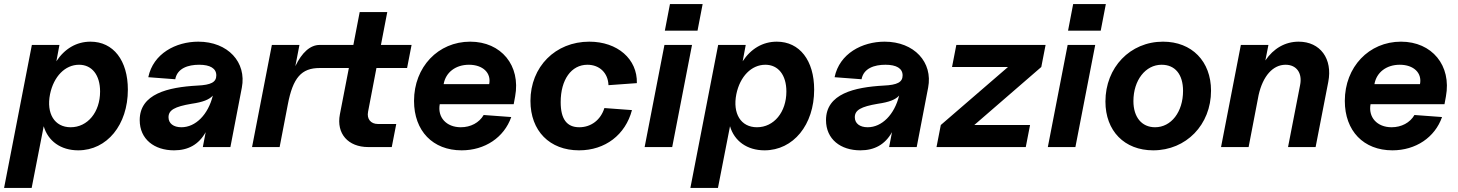

<svg xmlns="http://www.w3.org/2000/svg" viewBox="-41 -720 7136 940"><path d="M342 16C483 16 585 -109 585 -281C585 -424 514 -516 402 -516C333 -516 275 -481 235 -420L250 -500H115L-21 200H114L173 -102C194 -30 256 16 342 16ZM305 -97C226 -97 185 -164 204 -259C222 -346 278 -403 346 -403C409 -403 449 -353 449 -272C449 -171 388 -97 305 -97Z M811 16C880 16 932 -12 966 -73L952 0H1087L1143 -291C1167 -415 1075 -516 930 -516C820 -516 709 -458 685 -342L817 -332C827 -386 880 -403 934 -403C988 -403 1018 -385 1018 -351C1018 -318 993 -304 925 -301C782 -293 643 -261 643 -132C643 -38 715 16 811 16ZM847 -97C808 -97 784 -116 784 -146C784 -181 814 -198 897 -212C952 -220 983 -232 1001 -252C978 -159 917 -97 847 -97Z M1193 0H1328L1368 -208C1393 -340 1435 -387 1524 -387H1667L1623 -160C1605 -66 1663 0 1762 0H1877L1899 -113H1809C1774 -113 1754 -138 1761 -173L1802 -387H1952L1974 -500H1824L1855 -661H1720L1689 -500H1524C1478 -500 1437 -463 1405 -396L1425 -500H1290Z M2219 16C2333 16 2427 -47 2462 -147L2327 -157C2305 -119 2263 -97 2215 -97C2144 -97 2100 -146 2112 -210H2474L2481 -248C2509 -399 2413 -516 2261 -516C2104 -516 1986 -392 1986 -226C1986 -79 2078 16 2219 16ZM2354 -308H2131C2141 -366 2190 -403 2255 -403C2323 -403 2365 -363 2354 -308Z M2794 16C2922 16 3021 -60 3053 -181L2918 -191C2900 -133 2853 -97 2795 -97C2734 -97 2704 -137 2704 -220C2704 -330 2756 -403 2835 -403C2894 -403 2936 -363 2938 -303L3077 -313C3080 -431 2982 -516 2844 -516C2678 -516 2556 -393 2556 -226C2556 -79 2650 16 2794 16Z M3115 0H3250L3347 -500H3212ZM3214 -570H3374L3399 -700H3239Z M3702 16C3843 16 3945 -109 3945 -281C3945 -424 3874 -516 3762 -516C3693 -516 3635 -481 3595 -420L3610 -500H3475L3339 200H3474L3533 -102C3554 -30 3616 16 3702 16ZM3665 -97C3586 -97 3545 -164 3564 -259C3582 -346 3638 -403 3706 -403C3769 -403 3809 -353 3809 -272C3809 -171 3748 -97 3665 -97Z M4171 16C4240 16 4292 -12 4326 -73L4312 0H4447L4503 -291C4527 -415 4435 -516 4290 -516C4180 -516 4069 -458 4045 -342L4177 -332C4187 -386 4240 -403 4294 -403C4348 -403 4378 -385 4378 -351C4378 -318 4353 -304 4285 -301C4142 -293 4003 -261 4003 -132C4003 -38 4075 16 4171 16ZM4207 -97C4168 -97 4144 -116 4144 -146C4144 -181 4174 -198 4257 -212C4312 -220 4343 -232 4361 -252C4338 -159 4277 -97 4207 -97Z M4544 0H4981L5002 -108H4729L5057 -392L5078 -500H4641L4620 -392H4894L4565 -108Z M5089 0H5224L5321 -500H5186ZM5188 -570H5348L5373 -700H5213Z M5605 16C5766 16 5888 -109 5888 -276C5888 -420 5794 -516 5653 -516C5492 -516 5371 -390 5371 -223C5371 -79 5464 16 5605 16ZM5614 -97C5549 -97 5508 -146 5508 -225C5508 -327 5567 -403 5646 -403C5712 -403 5751 -356 5751 -275C5751 -172 5693 -97 5614 -97Z M6324 -303 6265 0H6400L6462 -319C6484 -432 6423 -516 6317 -516C6251 -516 6194 -483 6154 -424L6169 -500H6034L5937 0H6072L6121 -255C6142 -348 6191 -403 6253 -403C6307 -403 6336 -362 6324 -303Z M6776 16C6890 16 6984 -47 7019 -147L6884 -157C6862 -119 6820 -97 6772 -97C6701 -97 6657 -146 6669 -210H7031L7038 -248C7066 -399 6970 -516 6818 -516C6661 -516 6543 -392 6543 -226C6543 -79 6635 16 6776 16ZM6911 -308H6688C6698 -366 6747 -403 6812 -403C6880 -403 6922 -363 6911 -308Z"/></svg>

Font: Uncut Sans
Style: Bold Italic
Weight: 700
Italic angle: -11°
Designer: Kasper Nordkvist
Foundry: UNCUT.wtf
Version: Version 1.304;Glyphs 3.2 (3246)